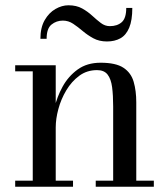

<svg xmlns="http://www.w3.org/2000/svg" viewBox="-20 -707 638 727"><path d="M191 -460V-23H256.5V0H37.5V-23H104V-437H37.5V-460ZM496 -319.5V-23H562.5V0H342.5V-23H408.5V-304Q408.5 -346 404.5 -376.8Q400.5 -407.5 387.5 -424.5Q374.5 -441.5 347.5 -441.5Q309 -441.5 280 -420Q251 -398.5 231 -365Q211 -331.5 201 -294.2Q191 -257 191 -224.5L176.5 -222.5Q176.5 -255.5 186 -297.5Q195.5 -339.5 217 -378.8Q238.5 -418 274 -443.8Q309.5 -469.5 361 -469.5Q419 -469.5 447.8 -450.2Q476.5 -431 486.2 -397Q496 -363 496 -319.5ZM385 -550Q355.5 -550 333.5 -562Q311.5 -574 293.2 -589.5Q275 -605 257 -617Q239 -629 218 -629Q193.5 -629 175 -614Q156.5 -599 156.5 -560H133Q133 -602.5 149.2 -630.8Q165.5 -659 190 -673Q214.5 -687 239 -687Q269.5 -687 291 -675Q312.5 -663 329.2 -647.5Q346 -632 361.8 -620Q377.5 -608 396 -608Q424 -608 441 -623Q458 -638 458 -677H481Q481 -630 469.2 -602Q457.5 -574 436 -562Q414.5 -550 385 -550Z"/></svg>

Font: BodoniModa 10 Custom
Style: Regular
Weight: 400
Designer: Owen Earl
Foundry: indestructible type
Version: Version 2.005